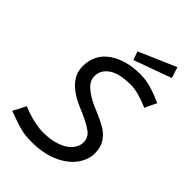

<svg xmlns="http://www.w3.org/2000/svg" viewBox="-258 -983 1095 1095"><g transform="rotate(45 289.5 -435.0)"><path d="M11.2 0ZM426.2 -197.5Q426.2 -237.5 395 -260.6Q363.8 -283.8 302.5 -311.2L272.5 -323.8Q201.2 -352.5 158.1 -396.9Q115 -441.2 115 -501.2Q115 -597.5 190 -650Q265 -702.5 381.2 -702.5Q425 -702.5 470 -689.4Q515 -676.2 565 -653.8L531.2 -582.5Q441.2 -621.2 386.2 -621.2Q292.5 -621.2 247.5 -590Q202.5 -558.8 202.5 -510Q202.5 -471.2 236.2 -441.9Q270 -412.5 321.2 -388.8L348.8 -377.5Q405 -353.8 437.5 -335Q470 -316.2 493.1 -283.1Q516.2 -250 516.2 -200Q516.2 -147.5 480.6 -98.8Q445 -50 376.2 -20Q307.5 10 215 10Q162.5 10 125.6 0.6Q88.8 -8.8 36.2 -28.8L11.2 -37.5L51.2 -115Q150 -75 223.8 -75Q287.5 -75 333.8 -92.5Q380 -110 403.1 -138.1Q426.2 -166.2 426.2 -197.5ZM295 -731.2 276.2 -782.5 501.2 -880 522.5 -813.8Z"/></g></svg>

Font: Cambay
Style: Italic
Weight: 400
Italic angle: -11°
Designer: Pooja Saxena
Foundry: Pooja Saxena
Version: Version 1.019;PS 001.019;hotconv 1.0.70;makeotf.lib2.5.58329